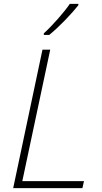

<svg xmlns="http://www.w3.org/2000/svg" viewBox="-20 -970 528 990"><path d="M206 -798V-790H234C287 -833 350 -900 384 -943V-950H340C311 -907 249 -837 206 -798ZM48 0H405L413 -36H95L239 -714H199Z"/></svg>

Font: Noto Sans ExtraLight
Style: Italic
Weight: 200
Italic angle: -12°
Designer: Monotype Design Team
Foundry: Monotype Imaging Inc.
Version: Version 2.013